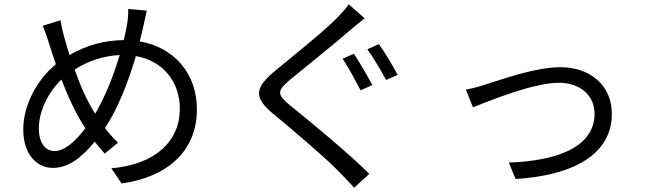

<svg xmlns="http://www.w3.org/2000/svg" viewBox="-20 -821 3040 900"><path d="M330 -495C394 -536 464 -559 541 -563C511 -461 468 -358 426 -288C385 -353 355 -423 330 -495ZM236 -113C191 -113 162 -153 162 -219C162 -296 203 -386 268 -448C299 -369 333 -291 380 -220C336 -162 285 -113 236 -113ZM581 -779C582 -757 579 -724 575 -704C571 -681 566 -657 560 -633C474 -632 390 -612 306 -563C289 -617 273 -671 263 -726L180 -700C192 -674 202 -643 212 -611C221 -582 231 -551 242 -520C152 -446 89 -327 89 -214C89 -97 153 -34 228 -34C302 -34 363 -83 424 -157C439 -137 455 -119 471 -101L533 -152C512 -172 491 -196 472 -221C528 -303 580 -432 617 -558C743 -536 823 -439 823 -311C823 -159 708 -50 502 -32L550 39C762 10 903 -111 903 -308C903 -478 794 -600 635 -627C641 -650 646 -672 651 -694C656 -713 662 -747 668 -771Z M1639 -569 1586 -546C1612 -507 1649 -439 1670 -398L1726 -422C1705 -460 1664 -532 1639 -569ZM1756 -614 1702 -590C1730 -552 1767 -488 1790 -446L1844 -470C1823 -510 1782 -579 1756 -614ZM1615 -801C1603 -783 1578 -755 1558 -735C1491 -667 1341 -549 1266 -486C1177 -411 1166 -366 1260 -288C1352 -212 1518 -71 1572 -13C1593 10 1620 35 1640 59L1711 -6C1615 -102 1431 -254 1341 -326C1277 -379 1278 -394 1338 -446C1411 -506 1553 -620 1621 -679C1638 -693 1668 -719 1689 -735Z M2164 -401 2197 -318C2261 -343 2477 -433 2600 -433C2701 -433 2767 -372 2767 -288C2767 -126 2579 -66 2365 -59L2397 18C2664 2 2848 -96 2848 -287C2848 -422 2746 -506 2606 -506C2489 -506 2327 -447 2256 -425C2226 -415 2193 -406 2164 -401Z"/></svg>

Font: Noto Sans KR Regular
Style: Regular
Weight: 400
Designer: Ryoko NISHIZUKA  (kana & ideographs); Paul D. Hunt (Latin, Greek & Cyrillic); Wenlong ZHANG  (bopomofo); Sandoll Communi
Foundry: Adobe Systems Incorporated
Version: Version 1.004;PS 1.004;hotconv 1.0.82;makeotf.lib2.5.63406